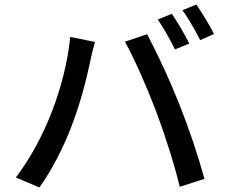

<svg xmlns="http://www.w3.org/2000/svg" viewBox="-20 -813 996 847"><path d="M738 -752 676 -727C702 -690 733 -633 752 -595L815 -621C796 -659 762 -718 738 -752ZM846 -793 785 -768C812 -731 842 -677 863 -636L924 -663C907 -698 871 -757 846 -793ZM50 -30 154 14C271 -152 338 -350 379 -547C383 -568 392 -604 399 -628L290 -650C268 -437 180 -202 50 -30ZM669 -321C707 -219 748 -93 773 11L882 -24C822 -241 734 -463 629 -662L531 -629C572 -557 631 -421 669 -321Z"/></svg>

Font: Kinto Sans Med
Style: Regular
Weight: 500
Designer: Authors: Ryoko NISHIZUKA  (kana & ideographs); Paul D. Hunt (Latin, Greek & Cyrillic); Wenlong ZHANG  (bopomofo); Sandol
Foundry: Adobe Systems Incorporated, ookami Inc.
Version: Version 0.001